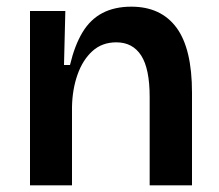

<svg xmlns="http://www.w3.org/2000/svg" viewBox="-20 -556 658 576"><path d="M70 0V-318V-523H176L172 -361H190Q204 -420 227.5 -459Q251 -498 287.5 -517Q324 -536 374 -536Q463 -536 509.5 -473Q556 -410 556 -278V0H429V-265Q429 -350 403.5 -389.5Q378 -429 329 -429Q286 -429 257 -402.5Q228 -376 212.5 -332Q197 -288 196 -235V0Z"/></svg>

Font: Bricolage Grotesque 16pt SemiBold
Style: Regular
Weight: 600
Version: Version 1.001;gftools[0.9.33.dev8+g029e19f]